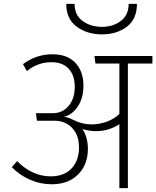

<svg xmlns="http://www.w3.org/2000/svg" viewBox="-20 -974 809 994"><path d="M769 -645H642V0H598V-331Q542 -295 478 -295Q443 -295 407 -306Q435 -263 435 -203Q435 -122 384.5 -71Q334 -20 247 -20Q189 -20 134.5 -44Q80 -68 41 -109L69 -140Q107 -101 151 -81Q195 -61 242 -61Q312 -61 350.5 -102Q389 -143 389 -211Q389 -257 371 -288Q353 -319 324.5 -334Q296 -349 265 -349H171L166 -388H253Q304 -388 335.5 -426Q367 -464 367 -524Q367 -584 335.5 -618Q304 -652 246 -652Q176 -652 119 -606L99 -642Q168 -693 251 -693Q329 -693 370.5 -648.5Q412 -604 412 -530Q412 -468 384 -424.5Q356 -381 311 -369Q334 -367 358 -354Q404 -330 454 -330Q494 -330 532.5 -344Q571 -358 598 -384V-645H474L469 -684H769ZM323 -954H366Q366 -896 407.5 -865.5Q449 -835 508 -835Q565 -835 605.5 -865.5Q646 -896 646 -954H689Q689 -875 636.5 -835.5Q584 -796 508 -796Q431 -796 377 -836Q323 -876 323 -954Z"/></svg>

Font: FiraGO ExtraLight
Style: Regular
Weight: 200
Designer: bBox Type
Foundry: bBox Type GmbH
Version: Version 1.001